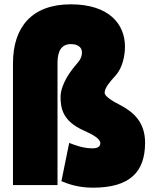

<svg xmlns="http://www.w3.org/2000/svg" viewBox="-20 -826 699 888"><path d="M246 30V-536C246 -592 266 -622 308 -622C340 -622 359 -607 359 -584C359 -560 348 -545 331 -526C282 -469 260 -415 260 -378C260 -321 273 -265 366 -223C411 -203 444 -184 444 -164C444 -148 432 -140 407 -140C365 -140 329 -154 300 -165L264 12C298 26 343 42 410 42C582 42 651 -32 651 -166C651 -262 596 -308 538 -339C505 -356 464 -379 464 -397C464 -420 490 -450 514 -476C548 -513 558 -572 558 -610C558 -715 484 -806 307 -806C128 -806 40 -701 40 -533V30Z"/></svg>

Font: Repo ExtraBlack
Style: Regular
Weight: 400
Designer: Stefan Peev
Foundry: Context Ltd
Version: Version 001.502